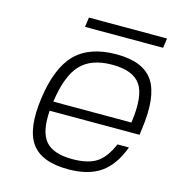

<svg xmlns="http://www.w3.org/2000/svg" viewBox="-98 -713 740 807"><g transform="rotate(15 272.0 -309.5)"><path d="M132.3 -208Q125.5 -116.2 158.9 -76.2Q192.4 -36.1 276.9 -36.1Q343.3 -36.1 380.6 -59.8Q418 -83.5 444.3 -145H494.1Q463.9 -63.5 410.9 -26.9Q357.9 9.8 270.5 9.8Q154.3 9.8 110.1 -52Q65.9 -113.8 85 -250Q104 -386.7 165.5 -448.2Q227.1 -509.8 343.8 -509.8Q460.4 -509.8 503.7 -444.3Q546.9 -378.9 526.9 -234.9L523.4 -208ZM477.1 -249Q493.7 -367.2 460.9 -415Q428.2 -462.9 336.9 -462.9Q246.1 -462.9 199.7 -413.6Q153.3 -364.3 137.2 -249ZM190.4 -628.9H530.3L524.4 -586.9H184.6Z"/></g></svg>

Font: Fivo Sans Light
Style: Regular
Weight: 300
Designer: Alexander Slobzheninov
Foundry: Alexander Slobzheninov
Version: 1.0